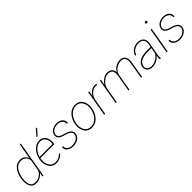

<svg xmlns="http://www.w3.org/2000/svg" viewBox="351 -2231 3722 3722"><g transform="rotate(-45 2212.0 -370.0)"><path d="M374 0 390.6 -85Q355 -40 305.7 -15.1Q256.3 9.8 200.2 9.8Q131.3 9.8 94.7 -31.2Q58.1 -72.3 50.3 -140.1Q46.4 -170.4 46.4 -196.3Q46.4 -227.1 51.8 -259.3L53.2 -269.5Q65.4 -337.9 94.5 -397.9Q123.5 -458 169.4 -497.1Q218.8 -538.1 291 -538.1Q347.2 -538.1 388.2 -510.5Q429.2 -482.9 447.8 -431.2L503.4 -750H529.8L400.4 0ZM199.2 -16.6Q261.7 -16.6 312.7 -46.9Q363.8 -77.1 396 -131.3L439.9 -378.4Q430.7 -440.4 392.1 -476.1Q353.5 -511.7 291 -511.7Q230 -511.7 186.5 -476.6Q143.1 -441.4 116.2 -381.3Q73.2 -285.2 73.2 -184.6Q73.2 -174.8 74.2 -154.3Q77.6 -92.3 107.7 -54.7Q137.7 -17.1 199.2 -16.6Z M831.1 -620.1 939.9 -748.5 973.1 -748 861.3 -619.6ZM933.1 -74.7Q858.9 9.8 751.5 9.8Q683.1 9.8 637.9 -28.3Q592.8 -66.4 574.2 -130.4Q562.5 -170.9 562.5 -211.4Q562.5 -232.4 565.4 -252.9L569.3 -277.3Q580.1 -341.8 614 -401.4Q647.9 -460.9 699.7 -499Q753.4 -538.1 823.2 -538.1Q883.8 -538.1 923.1 -506.1Q962.4 -474.1 978 -419.9Q988.3 -384.8 988.3 -348.6Q988.3 -333 985.8 -312.5L981.4 -281.7H597.7L596.2 -274.4L592.3 -252.9Q588.9 -232.9 588.9 -210Q588.9 -164.1 604.5 -122.8Q620.1 -81.5 650.4 -53.2Q668.5 -36.1 695.8 -25.9Q723.1 -15.6 754.9 -15.6Q794.9 -15.6 836.7 -33.4Q878.4 -51.3 915.5 -88.4ZM647 -404.8Q616.2 -356.4 601.1 -308.1H957L958.5 -314.5Q961.9 -332 961.9 -352.5Q961.9 -390.6 948.5 -424.6Q935.1 -458.5 909.7 -481.9Q877 -510.7 823.2 -511.7Q768.1 -511.7 723.6 -483.2Q679.2 -454.6 647 -404.8Z M1392.6 -148.4Q1392.6 -225.1 1256.3 -259.8Q1210.4 -271 1175.3 -286.9Q1140.1 -302.7 1119.6 -328.1Q1111.3 -337.9 1106.9 -353Q1102.5 -368.2 1102.5 -385.7Q1102.5 -420.4 1120.1 -453.1Q1137.7 -485.8 1173.3 -505.4Q1232.4 -538.1 1294.4 -538.1Q1339.8 -538.1 1377 -523.2Q1414.1 -508.3 1436 -478.3Q1458 -448.2 1458 -404.8Q1458 -398.9 1457 -387.2H1430.7Q1431.6 -397 1431.6 -401.9Q1431.6 -437 1412.8 -461.9Q1394 -486.8 1362.8 -499.3Q1331.5 -511.7 1294.9 -511.7Q1258.3 -511.7 1223.1 -500.2Q1188 -488.8 1162.6 -464.8Q1137.2 -440.9 1130.4 -405.8Q1127.9 -392.6 1127.9 -383.8Q1127.9 -363.8 1137.5 -348.4Q1147 -333 1168.5 -318.8Q1196.3 -300.8 1260.3 -284.2Q1324.2 -266.6 1358.6 -246.6Q1393.1 -226.6 1408.2 -198.2Q1418.9 -178.7 1418.9 -152.3Q1418.9 -140.1 1417 -128.9Q1410.2 -83.5 1379.9 -52.2Q1349.6 -21 1306.4 -5.6Q1263.2 9.8 1217.3 9.8Q1170.4 9.8 1129.9 -5.9Q1089.4 -21.5 1065.4 -52.2Q1043.9 -79.1 1043.9 -118.2Q1043.9 -122.6 1044.9 -134.3H1070.8Q1068.8 -93.8 1088.6 -67.4Q1108.4 -41 1141.8 -28.8Q1175.3 -16.6 1215.3 -16.6Q1252.9 -16.6 1290.5 -29.1Q1328.1 -41.5 1355.7 -66.9Q1383.3 -92.3 1390.6 -129.4Q1392.6 -138.7 1392.6 -148.4Z M1540.5 -274.4Q1552.2 -343.8 1587.2 -403.3Q1622.1 -462.9 1675.8 -500Q1730.5 -538.1 1804.2 -538.1Q1875 -538.1 1920.2 -500.5Q1965.3 -462.9 1982.9 -399.4Q1993.7 -361.3 1993.7 -320.3Q1993.7 -296.4 1990.2 -274.4L1988.3 -260.3Q1978 -189.9 1942.6 -127.9Q1907.2 -65.9 1853 -28.8Q1798.3 9.8 1724.1 9.8Q1653.8 9.8 1608.2 -27.8Q1562.5 -65.4 1545.4 -128.9Q1534.7 -167.5 1534.7 -209.5Q1534.7 -231.4 1537.6 -253.9ZM1564 -253.9Q1560.5 -228.5 1560.5 -210Q1560.5 -163.6 1575.7 -122.3Q1590.8 -81.1 1620.6 -52.7Q1659.2 -16.6 1723.6 -16.6Q1785.6 -16.6 1835.4 -49.8Q1885.3 -83 1918 -139.2Q1948.7 -191.4 1960 -251L1963.9 -274.4Q1967.3 -299.3 1967.3 -317.4Q1967.3 -363.8 1952.1 -405.3Q1937 -446.8 1907.2 -475.6Q1868.7 -511.7 1804.7 -511.7Q1742.7 -511.7 1693.1 -478.8Q1643.6 -445.8 1610.4 -389.2Q1579.1 -335.9 1567.9 -277.3Z M2349.6 -512.2Q2304.7 -512.2 2263.9 -489.3Q2223.1 -466.3 2194.1 -428Q2165 -389.6 2152.8 -345.7L2092.8 0H2066.4L2157.2 -528.3H2183.6L2163.1 -418Q2195.3 -473.1 2242.7 -505.6Q2290 -538.1 2349.6 -538.1Q2367.7 -538.1 2387.7 -532.2L2381.3 -509.8Z M2469.7 -334 2411.6 0H2385.3L2476.1 -528.3H2502.9L2479.5 -403.8Q2516.1 -463.9 2568.6 -501Q2621.1 -538.1 2684.6 -538.1Q2747.1 -538.1 2783.4 -506.1Q2819.8 -474.1 2821.3 -413.1Q2856.9 -470.2 2912.1 -504.2Q2967.3 -538.1 3031.7 -538.1Q3102.1 -538.1 3135.3 -498.3Q3168.5 -458.5 3168.5 -392.6Q3168.5 -368.2 3164.1 -341.8L3105 0H3079.1L3137.7 -341.8Q3142.6 -371.1 3142.6 -393.6Q3142.6 -447.8 3116.9 -480Q3091.3 -512.2 3033.2 -512.2Q2987.8 -512.2 2942.1 -491Q2896.5 -469.7 2862.8 -432.9Q2829.1 -396 2818.4 -351.6L2757.3 0H2731.4L2792 -351.6Q2796.4 -376 2796.4 -397.5Q2796.4 -450.7 2769.3 -481.4Q2742.2 -512.2 2683.6 -512.2Q2637.2 -512.2 2592.8 -486.8Q2548.3 -461.4 2515.6 -420.4Q2482.9 -379.4 2469.7 -334Z M3590.8 0 3590.3 -13.2Q3590.3 -50.3 3600.1 -96.7Q3559.1 -46.4 3502.7 -18.3Q3446.3 9.8 3381.8 9.8Q3343.3 9.8 3311.5 -4.9Q3279.8 -19.5 3261.2 -47.1Q3242.7 -74.7 3242.7 -111.3Q3242.7 -118.2 3244.6 -133.8Q3253.9 -190.9 3294.9 -227.1Q3335.9 -263.2 3397.9 -279.3Q3453.1 -293.9 3506.3 -294.9H3631.8L3646 -372.1Q3647.9 -384.3 3647.9 -398.9Q3647.9 -452.6 3612.1 -482.2Q3576.2 -511.7 3516.1 -511.7Q3474.1 -511.7 3434.8 -496.6Q3395.5 -481.4 3366.9 -452.4Q3338.4 -423.3 3328.6 -383.3L3302.2 -384.3Q3311.5 -431.2 3344 -466.1Q3376.5 -501 3422.1 -519.3Q3467.8 -537.6 3516.1 -538.1Q3562.5 -538.1 3598.1 -521.7Q3633.8 -505.4 3653.8 -474.4Q3673.8 -443.4 3673.8 -400.4Q3673.8 -388.2 3671.4 -371.1L3623.5 -91.8L3619.6 -55.7Q3618.7 -43 3618.7 -37.1Q3618.7 -20.5 3621.6 -4.4L3621.1 0ZM3605 -142.6 3627.4 -268.1H3524.9Q3397 -268.1 3322.8 -215.3Q3297.9 -197.8 3283.4 -169.7Q3269 -141.6 3269 -112.3Q3269 -71.8 3295.9 -47.9Q3331.1 -16.1 3383.8 -16.1Q3451.7 -16.1 3508.8 -50Q3565.9 -84 3605 -142.6Z M3914.6 -720.7Q3924.8 -720.7 3931.6 -713.4Q3938.5 -706.1 3938.5 -696.3L3938 -692.4Q3934.1 -666.5 3907.7 -666.5Q3898.4 -666.5 3891.4 -673.6Q3884.3 -680.7 3884.3 -690.4L3884.8 -694.3Q3888.7 -720.7 3914.6 -720.7ZM3895.5 -528.3 3804.7 0H3778.3L3869.1 -528.3Z M4314.5 -148.4Q4314.5 -225.1 4178.2 -259.8Q4132.3 -271 4097.2 -286.9Q4062 -302.7 4041.5 -328.1Q4033.2 -337.9 4028.8 -353Q4024.4 -368.2 4024.4 -385.7Q4024.4 -420.4 4042 -453.1Q4059.6 -485.8 4095.2 -505.4Q4154.3 -538.1 4216.3 -538.1Q4261.7 -538.1 4298.8 -523.2Q4335.9 -508.3 4357.9 -478.3Q4379.9 -448.2 4379.9 -404.8Q4379.9 -398.9 4378.9 -387.2H4352.5Q4353.5 -397 4353.5 -401.9Q4353.5 -437 4334.7 -461.9Q4315.9 -486.8 4284.7 -499.3Q4253.4 -511.7 4216.8 -511.7Q4180.2 -511.7 4145 -500.2Q4109.9 -488.8 4084.5 -464.8Q4059.1 -440.9 4052.2 -405.8Q4049.8 -392.6 4049.8 -383.8Q4049.8 -363.8 4059.3 -348.4Q4068.8 -333 4090.3 -318.8Q4118.2 -300.8 4182.1 -284.2Q4246.1 -266.6 4280.5 -246.6Q4314.9 -226.6 4330.1 -198.2Q4340.8 -178.7 4340.8 -152.3Q4340.8 -140.1 4338.9 -128.9Q4332 -83.5 4301.8 -52.2Q4271.5 -21 4228.3 -5.6Q4185.1 9.8 4139.2 9.8Q4092.3 9.8 4051.8 -5.9Q4011.2 -21.5 3987.3 -52.2Q3965.8 -79.1 3965.8 -118.2Q3965.8 -122.6 3966.8 -134.3H3992.7Q3990.7 -93.8 4010.5 -67.4Q4030.3 -41 4063.7 -28.8Q4097.2 -16.6 4137.2 -16.6Q4174.8 -16.6 4212.4 -29.1Q4250 -41.5 4277.6 -66.9Q4305.2 -92.3 4312.5 -129.4Q4314.5 -138.7 4314.5 -148.4Z"/></g></svg>

Font: Mardoto Thin
Style: Italic
Weight: 250
Italic angle: -12°
Designer: Christian Robertson, Vahan Hovhannisyan
Foundry: Google
Version: Version 1.000